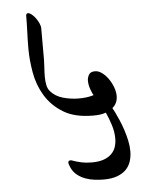

<svg xmlns="http://www.w3.org/2000/svg" viewBox="-53 -760 615 829"><g transform="rotate(-5 254.5 -346.0)"><path d="M217 -60Q217 -69 227 -69H230Q252 -61 272.5 -56.5Q293 -52 318 -52Q349 -52 370 -59.5Q391 -67 404 -80Q417 -93 422.5 -110Q428 -127 428 -146Q428 -175 418.5 -205Q409 -235 397 -261Q384 -256 370.5 -254.5Q357 -253 342 -253Q262 -253 212.5 -283.5Q163 -314 135 -360.5Q107 -407 97.5 -462Q88 -517 88 -565Q88 -600 89.5 -636.5Q91 -673 91 -709Q92 -718 100 -718Q106 -718 115 -711Q124 -704 132 -693Q140 -682 145.5 -670Q151 -658 151 -647V-510Q151 -496 149.5 -477Q148 -458 148 -438.5Q148 -419 151.5 -402Q155 -385 165 -374Q185 -351 218.5 -341.5Q252 -332 287 -332Q317 -332 341 -338L351 -341Q346 -348 339 -367.5Q332 -387 332 -405Q332 -418 339 -430.5Q346 -443 366 -443Q381 -443 396 -432Q411 -421 423 -404Q435 -387 442.5 -367Q450 -347 450 -329Q450 -297 427 -278L437 -259Q445 -243 454 -222Q463 -201 470.5 -178Q478 -155 483 -131.5Q488 -108 488 -85Q488 -63 481.5 -42.5Q475 -22 460.5 -7Q446 8 422 17Q398 26 363 26Q344 26 323.5 23.5Q303 21 284 14Q265 7 249 -5.5Q233 -18 224 -38Q222 -43 219.5 -49Q217 -55 217 -60Z"/></g></svg>

Font: Asar
Style: Regular
Weight: 400
Designer: Eben Sorkin
Foundry: Eben Sorkin, Pria Ravichandran
Version: Version 1.003; ttfautohint (v1.3) -l 8 -r 50 -G 0 -x 0 -H 45